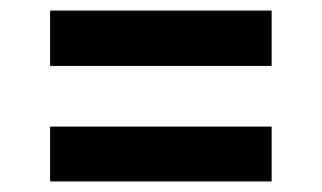

<svg xmlns="http://www.w3.org/2000/svg" viewBox="-20 -472 611 364"><path d="M75 -347V-452H495V-347ZM75 -128V-232H495V-128Z"/></svg>

Font: DM Sans 10pt SemiBold
Style: Regular
Weight: 600
Version: Version 4.004;gftools[0.9.30]